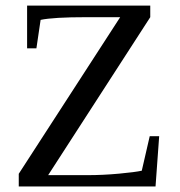

<svg xmlns="http://www.w3.org/2000/svg" viewBox="-20 -675 651 695"><path d="M47.9 -45.9 415 -612.8H293Q172.4 -612.8 127 -603L111.8 -500H78.1V-654.8H523.9V-612.8L154.3 -41H295.9Q352.5 -41 410.9 -46.4Q469.2 -51.8 493.2 -57.1L522 -182.1H556.2L543 0H47.9Z"/></svg>

Font: Times New Roman
Style: Regular
Weight: 400
Designer: Steve Matteson
Foundry: Ascender Corporation
Version: Version 2.00.3